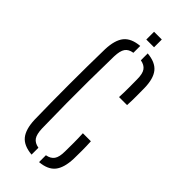

<svg xmlns="http://www.w3.org/2000/svg" viewBox="-226 -721 762 762"><g transform="rotate(45 154.5 -340.0)"><path d="M49 -101.5Q47 -194.5 47 -299.2Q47 -404 49 -497.5Q51 -550 71.5 -575.5Q92 -601 138.5 -605V-566.5Q115.5 -563 105.5 -548.5Q95.5 -534 94.5 -502Q93 -425 92.5 -362.5Q92 -300 92.5 -237.8Q93 -175.5 94.5 -98.5Q95.5 -66.5 105.5 -52Q115.5 -37.5 138.5 -33.5V5Q92 1 71.5 -24.2Q51 -49.5 49 -101.5ZM222.5 -402Q224 -430 223.8 -456Q223.5 -482 223.5 -502Q223.5 -534 213.2 -548.2Q203 -562.5 180.5 -566.5V-605Q226.5 -601 247 -575.8Q267.5 -550.5 268.5 -498.5Q268.5 -478.5 268.8 -453.8Q269 -429 267.5 -402ZM180.5 5V-33.5Q203 -37.5 213.2 -52Q223.5 -66.5 223.5 -98.5Q223.5 -119 223.8 -144Q224 -169 222.5 -199H267.5Q269 -172.5 269 -147.2Q269 -122 268.5 -101.5Q266.5 -49.5 246.2 -24.2Q226 1 180.5 5ZM137.5 -640V-683.5H181V-640Z"/></g></svg>

Font: Big Shoulders Stencil Display Light
Style: Regular
Weight: 300
Designer: Patric King
Foundry: XO Type Co
Version: Version 1.000